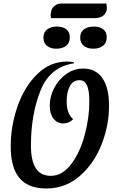

<svg xmlns="http://www.w3.org/2000/svg" viewBox="-20 -1050 654 1092"><path d="M41 -217Q41 -335 80.5 -447Q120 -559 193 -629.5Q266 -700 361 -700Q385 -700 401 -695V-690Q264 -670 210 -534Q156 -398 156 -223Q156 -135 184 -92.5Q212 -50 269 -50Q336 -50 386.5 -118.5Q437 -187 463 -287Q489 -387 488 -477Q488 -536 474.5 -565Q461 -594 432 -594Q397 -594 378 -561Q359 -528 359 -472Q360 -434 369 -411Q378 -388 396 -372Q373 -348 341 -348Q306 -348 284.5 -375Q263 -402 263 -449Q263 -501 288.5 -550Q314 -599 357.5 -629.5Q401 -660 453 -660Q525 -660 562.5 -605.5Q600 -551 600 -451Q601 -340 558.5 -230.5Q516 -121 434.5 -49.5Q353 22 243 22Q141 22 91 -37Q41 -96 41 -217ZM268 -964Q268 -970 270 -980Q273 -1002 289.5 -1016Q306 -1030 330 -1030H585Q588 -1009 588 -1005Q588 -998 587 -994Q576 -947 518 -947H270Q268 -957 268 -964ZM227 -836Q227 -867 248.5 -883Q270 -899 303 -899Q337 -899 357 -883.5Q377 -868 377 -838Q377 -806 356 -789.5Q335 -773 300 -773Q267 -773 247 -789.5Q227 -806 227 -836ZM436 -836Q436 -867 457.5 -883Q479 -899 514 -899Q547 -899 567 -883.5Q587 -868 587 -838Q587 -806 565.5 -789.5Q544 -773 511 -773Q477 -773 456.5 -789.5Q436 -806 436 -836Z"/></svg>

Font: Sansita SW
Style: Italic
Weight: 400
Italic angle: -11°
Designer: Pablo Cosgaya
Foundry: Omnibus-Type
Version: Version 1.000